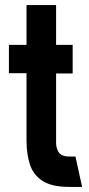

<svg xmlns="http://www.w3.org/2000/svg" viewBox="-20 -733 350 753"><path d="M251 0Q185 0 148.5 -22.5Q112 -45 98 -86Q84 -127 84 -182V-446H15V-557H84V-713H200V-557H265V-445H200V-172Q200 -152 210.5 -135.5Q221 -119 253 -119H276L302 0Z"/></svg>

Font: Stick No Bills ExtraLight
Style: Bold
Weight: 700
Version: Version 2.000